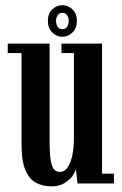

<svg xmlns="http://www.w3.org/2000/svg" viewBox="-20 -686 456 718"><path d="M173.5 11Q143 11 117.2 -1.2Q91.5 -13.5 76 -47.5Q60.5 -81.5 60.5 -146.5V-487.5H9V-523H165.5V-158Q165.5 -111 169.8 -86Q174 -61 182.8 -52Q191.5 -43 204.5 -43Q220.5 -43 232.2 -59.2Q244 -75.5 250.2 -104.2Q256.5 -133 256.5 -172V-487.5H210V-523H361.5V-36.5H406V0H270L263.5 -54Q261 -41.5 249.8 -26.5Q238.5 -11.5 219.2 -0.2Q200 11 173.5 11ZM213.5 -548.5Q191.5 -548.5 175.2 -564.8Q159 -581 159 -607.5Q159 -635 175.2 -650.8Q191.5 -666.5 213.5 -666.5Q235 -666.5 251.2 -650.8Q267.5 -635 267.5 -607.5Q267.5 -581 251.2 -564.8Q235 -548.5 213.5 -548.5ZM213.5 -577Q226 -577 231.5 -586.5Q237 -596 237 -608.5Q237 -618.5 231.5 -628.2Q226 -638 213.5 -638Q201 -638 195.2 -628.2Q189.5 -618.5 189.5 -608.5Q189.5 -596 195.2 -586.5Q201 -577 213.5 -577Z"/></svg>

Font: Imbue Thin 10pt SemiBold
Style: Regular
Weight: 600
Version: Version 1.102